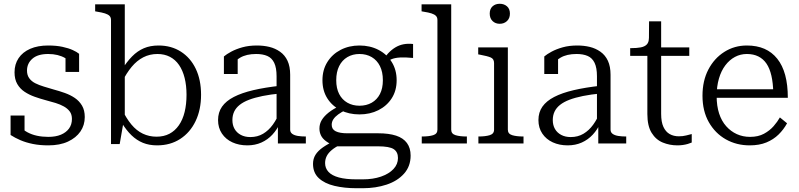

<svg xmlns="http://www.w3.org/2000/svg" viewBox="-20 -760 4233 1017"><path d="M361 -130Q361 -154 349.5 -169.5Q338 -185 318.5 -196Q299 -207 274.5 -214.5Q250 -222 223 -229Q193 -237 163.5 -247.5Q134 -258 110 -274Q86 -290 71.5 -315Q57 -340 57 -377Q57 -420 78.5 -452Q100 -484 140 -501.5Q180 -519 235 -519Q278 -519 310.5 -512Q343 -505 365 -495Q387 -485 399 -475V-379H327V-467Q335 -466 340.5 -462.5Q346 -459 350 -453.5Q354 -448 355 -440.5Q356 -433 354 -426Q343 -442 325 -452.5Q307 -463 284.5 -468.5Q262 -474 235 -474Q180 -474 151.5 -449Q123 -424 123 -386Q123 -362 135 -345.5Q147 -329 167 -319Q187 -309 212 -301.5Q237 -294 264 -286Q294 -278 323.5 -267.5Q353 -257 376.5 -241Q400 -225 414.5 -200.5Q429 -176 429 -140Q429 -97 406 -63.5Q383 -30 340 -10Q297 10 236 10Q191 10 154 2.5Q117 -5 88 -17.5Q59 -30 36 -45V-148H110V-31Q99 -39 92.5 -46.5Q86 -54 83.5 -61Q81 -68 81 -75.5Q81 -83 84 -91Q102 -72 125 -59.5Q148 -47 176 -41Q204 -35 236 -35Q275 -35 302.5 -46.5Q330 -58 345.5 -79Q361 -100 361 -130Z M812 10Q770 10 737 -3.5Q704 -17 676.5 -43.5Q649 -70 624 -111L626 -181Q649 -133 676 -100.5Q703 -68 736.5 -52Q770 -36 809 -36Q848 -36 877.5 -51.5Q907 -67 927.5 -96.5Q948 -126 958 -167Q968 -208 968 -258Q968 -307 958 -347Q948 -387 928.5 -415.5Q909 -444 880 -459Q851 -474 814 -474Q773 -474 739 -456.5Q705 -439 677.5 -406Q650 -373 626 -325L624 -389Q651 -432 679.5 -461Q708 -490 742 -504.5Q776 -519 820 -519Q887 -519 938 -486.5Q989 -454 1017 -395.5Q1045 -337 1045 -258Q1045 -179 1016 -118.5Q987 -58 934.5 -24Q882 10 812 10ZM568 -654Q568 -668 560 -676Q552 -684 536 -689Q520 -694 495 -698L484 -700V-737H641V-121L634 -112L614 3H568Z M1466 -306V-265Q1413 -260 1371 -251.5Q1329 -243 1299 -231.5Q1269 -220 1249.5 -204.5Q1230 -189 1220.5 -169Q1211 -149 1211 -124Q1211 -97 1222.5 -77Q1234 -57 1255.5 -45.5Q1277 -34 1306 -34Q1344 -34 1373.5 -51.5Q1403 -69 1425 -99.5Q1447 -130 1462 -168L1464 -110Q1448 -74 1423 -47Q1398 -20 1364.5 -5Q1331 10 1290 10Q1246 10 1211 -6Q1176 -22 1155.5 -52.5Q1135 -83 1135 -124Q1135 -165 1156 -195Q1177 -225 1218.5 -246.5Q1260 -268 1322 -282.5Q1384 -297 1466 -306ZM1452 0V-107L1445 -109V-356Q1445 -401 1432.5 -427Q1420 -453 1396 -463.5Q1372 -474 1337 -474Q1285 -474 1252 -454.5Q1219 -435 1200 -408Q1198 -418 1201 -427Q1204 -436 1209 -444Q1214 -452 1221.5 -457Q1229 -462 1239 -464V-368H1166V-461Q1180 -473 1205 -486.5Q1230 -500 1264 -509.5Q1298 -519 1341 -519Q1376 -519 1407 -511.5Q1438 -504 1463.5 -486Q1489 -468 1503 -438Q1517 -408 1517 -364V-73Q1517 -59 1528 -51Q1539 -43 1557.5 -40Q1576 -37 1599 -37H1600V0Z M2168 -453Q2128 -457 2099.5 -455.5Q2071 -454 2051.5 -445.5Q2032 -437 2018 -417L2005 -431Q2018 -458 2035.5 -477Q2053 -496 2073.5 -508.5Q2094 -521 2117.5 -525.5Q2141 -530 2168 -527ZM1884 -154Q1828 -154 1783.5 -176.5Q1739 -199 1713.5 -239.5Q1688 -280 1688 -335Q1688 -390 1714 -431.5Q1740 -473 1784.5 -496Q1829 -519 1884 -519Q1940 -519 1984.5 -496Q2029 -473 2055 -431.5Q2081 -390 2081 -335Q2081 -280 2055 -239.5Q2029 -199 1984.5 -176.5Q1940 -154 1884 -154ZM1884 -200Q1921 -200 1949 -216Q1977 -232 1992.5 -262Q2008 -292 2008 -335Q2008 -379 1992.5 -410Q1977 -441 1949 -457.5Q1921 -474 1884 -474Q1848 -474 1820 -457.5Q1792 -441 1776.5 -410Q1761 -379 1761 -335Q1761 -292 1776.5 -262Q1792 -232 1820 -216Q1848 -200 1884 -200ZM1868 237Q1804 237 1751.5 224.5Q1699 212 1668.5 183.5Q1638 155 1638 108Q1638 81 1651 60Q1664 39 1690.5 20.5Q1717 2 1757 -17L1784 6Q1756 19 1737.5 34.5Q1719 50 1710.5 67Q1702 84 1702 104Q1702 131 1720 150.5Q1738 170 1775 180Q1812 190 1868 190H1901Q1956 190 1998 175.5Q2040 161 2064 135.5Q2088 110 2088 77Q2088 45 2065.5 30Q2043 15 1981 15H1758H1756Q1726 2 1707 -12Q1688 -26 1680 -43Q1672 -60 1672 -79Q1672 -104 1684.5 -124.5Q1697 -145 1721 -164Q1745 -183 1781 -200L1810 -177Q1788 -166 1771.5 -154Q1755 -142 1746 -128.5Q1737 -115 1737 -99Q1737 -75 1758.5 -64.5Q1780 -54 1819 -54H1983Q2040 -54 2078 -41.5Q2116 -29 2135.5 -2.5Q2155 24 2155 64Q2155 121 2120 160Q2085 199 2027.5 218Q1970 237 1902 237Z M2370 -737V-73Q2370 -51 2393 -44Q2416 -37 2451 -37H2453V0H2214V-37H2216Q2252 -37 2274.5 -44Q2297 -51 2297 -73V-654Q2297 -668 2289 -676Q2281 -684 2265.5 -689Q2250 -694 2224 -698L2213 -700V-737Z M2627 -634Q2604 -634 2589 -648.5Q2574 -663 2574 -688Q2574 -713 2589 -726.5Q2604 -740 2627 -740Q2650 -740 2665.5 -726.5Q2681 -713 2681 -688Q2681 -663 2665.5 -648.5Q2650 -634 2627 -634ZM2670 -509V-73Q2670 -51 2693 -44Q2716 -37 2752 -37H2753V0H2514V-37H2515Q2551 -37 2574 -44Q2597 -51 2597 -73V-426Q2597 -448 2579.5 -455.5Q2562 -463 2524 -470L2513 -472V-509Z M3163 -306V-265Q3110 -260 3068 -251.5Q3026 -243 2996 -231.5Q2966 -220 2946.5 -204.5Q2927 -189 2917.5 -169Q2908 -149 2908 -124Q2908 -97 2919.5 -77Q2931 -57 2952.5 -45.5Q2974 -34 3003 -34Q3041 -34 3070.5 -51.5Q3100 -69 3122 -99.5Q3144 -130 3159 -168L3161 -110Q3145 -74 3120 -47Q3095 -20 3061.5 -5Q3028 10 2987 10Q2943 10 2908 -6Q2873 -22 2852.5 -52.5Q2832 -83 2832 -124Q2832 -165 2853 -195Q2874 -225 2915.5 -246.5Q2957 -268 3019 -282.5Q3081 -297 3163 -306ZM3149 0V-107L3142 -109V-356Q3142 -401 3129.5 -427Q3117 -453 3093 -463.5Q3069 -474 3034 -474Q2982 -474 2949 -454.5Q2916 -435 2897 -408Q2895 -418 2898 -427Q2901 -436 2906 -444Q2911 -452 2918.5 -457Q2926 -462 2936 -464V-368H2863V-461Q2877 -473 2902 -486.5Q2927 -500 2961 -509.5Q2995 -519 3038 -519Q3073 -519 3104 -511.5Q3135 -504 3160.5 -486Q3186 -468 3200 -438Q3214 -408 3214 -364V-73Q3214 -59 3225 -51Q3236 -43 3254.5 -40Q3273 -37 3296 -37H3297V0Z M3318 -464V-505H3323Q3353 -505 3374 -509Q3395 -513 3406 -524.5Q3417 -536 3417 -557L3465 -509H3631V-464ZM3482 -157Q3482 -114 3494 -88Q3506 -62 3527 -50Q3548 -38 3576 -38Q3597 -38 3614.5 -42.5Q3632 -47 3644 -50V-5Q3635 -1 3623 2.5Q3611 6 3597 8Q3583 10 3568 10Q3527 10 3490.5 -5Q3454 -20 3431.5 -56.5Q3409 -93 3409 -156V-495L3417 -502L3418 -647H3482Z M3776 -251Q3776 -199 3789 -159Q3802 -119 3826.5 -91.5Q3851 -64 3883 -49.5Q3915 -35 3953 -35Q3996 -35 4026.5 -51.5Q4057 -68 4077.5 -91.5Q4098 -115 4111 -138L4149 -107Q4131 -74 4104 -47.5Q4077 -21 4039.5 -5.5Q4002 10 3951 10Q3881 10 3824.5 -22Q3768 -54 3734.5 -113Q3701 -172 3701 -253Q3701 -332 3732 -391.5Q3763 -451 3816.5 -485Q3870 -519 3936 -519Q3989 -519 4029 -501.5Q4069 -484 4097 -449Q4125 -414 4139 -362.5Q4153 -311 4153 -242H3757V-287H4100L4076 -268Q4075 -320 4066 -359Q4057 -398 4040 -423Q4023 -448 3997 -461Q3971 -474 3936 -474Q3902 -474 3873 -458.5Q3844 -443 3822 -414Q3800 -385 3788 -343.5Q3776 -302 3776 -251Z"/></svg>

Font: Roboto Serif 36pt Light
Style: Regular
Weight: 300
Designer: Greg Gazdowicz
Foundry: Commercial Type
Version: Version 1.008